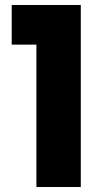

<svg xmlns="http://www.w3.org/2000/svg" viewBox="-20 -750 416 770"><path d="M126 -571V0H304V-730H27V-571Z"/></svg>

Font: Poppins
Style: Bold
Weight: 700
Designer: Ninad Kale (Devanagari), Jonny Pinhorn (Latin)
Foundry: Indian Type Foundry
Version: 4.004